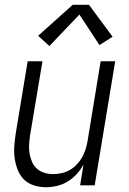

<svg xmlns="http://www.w3.org/2000/svg" viewBox="-20 -777 540 805"><path d="M172 8Q146 8 121.5 0Q97 -8 80 -25Q63 -42 54 -65.5Q45 -89 41.5 -114Q38 -139 40 -165Q42 -191 46 -218L96 -520H158L106 -209Q103 -189 102 -170Q101 -151 104 -133Q107 -115 114.5 -98Q122 -81 135 -69.5Q148 -58 166 -52.5Q184 -47 203 -47Q220 -47 238 -51Q256 -55 272 -64Q288 -73 301.5 -87Q315 -101 324 -117Q333 -133 338.5 -150Q344 -167 347 -185L402 -520H463L377 0H316L330 -87Q318 -65 301 -46.5Q284 -28 263 -15.5Q242 -3 218.5 2.5Q195 8 172 8ZM187 -584 140 -627 285 -757H353L452 -623L397 -588L313 -716Z"/></svg>

Font: Iosevka SS04 Light
Style: Italic
Weight: 300
Italic angle: -9°
Monospace: yes
Designer: Belleve Invis
Foundry: Belleve Invis
Version: Version 19.0.0; ttfautohint (v1.8.4)